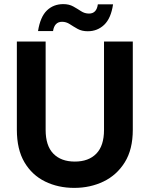

<svg xmlns="http://www.w3.org/2000/svg" viewBox="-20 -902 727 934"><path d="M341 12Q263 12 199.5 -19Q136 -50 99 -112.5Q62 -175 62 -271V-700H202V-270Q202 -193 239.5 -154.5Q277 -116 344 -116Q411 -116 448.5 -154.5Q486 -193 486 -270V-700H626V-271Q626 -175 587 -112.5Q548 -50 483.5 -19Q419 12 341 12ZM407 -750Q378 -750 357.5 -761.5Q337 -773 319.5 -784.5Q302 -796 282 -796Q245 -796 238 -751H165Q176 -820 208 -851Q240 -882 288 -882Q316 -882 336.5 -870.5Q357 -859 374.5 -847.5Q392 -836 413 -836Q450 -836 456 -881H530Q520 -813 487 -781.5Q454 -750 407 -750Z"/></svg>

Font: DM Sans ExtraBold
Style: Regular
Weight: 800
Designer: Colophon Foundry, Jonny Pinhorn
Foundry: Colophon Foundry
Version: Version 4.004; ttfautohint (v1.8.4.7-5d5b)